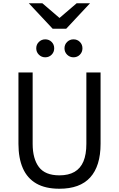

<svg xmlns="http://www.w3.org/2000/svg" viewBox="-20 -1144 729 1176"><path d="M344 12Q258 12 202.5 -20Q147 -52 120 -113.5Q93 -175 93 -263V-700H180V-263Q180 -172 218.2 -121Q256.5 -70 344 -70Q399.5 -70 436.2 -91.2Q473 -112.5 491 -155.2Q509 -198 509 -263V-700H596V-263Q596 -195 580 -143.5Q564 -92 532.5 -57.2Q501 -22.5 453.8 -5.2Q406.5 12 344 12ZM430 -793Q407.5 -793 391.2 -809Q375 -825 375 -848Q375 -871.5 391.2 -887.2Q407.5 -903 430 -903Q453.5 -903 469.2 -887.2Q485 -871.5 485 -848Q485 -825 469.2 -809Q453.5 -793 430 -793ZM257 -793Q234.5 -793 218.2 -809Q202 -825 202 -848Q202 -871.5 218.2 -887.2Q234.5 -903 257 -903Q280.5 -903 296.2 -887.2Q312 -871.5 312 -848Q312 -825 296.2 -809Q280.5 -793 257 -793ZM302.5 -968 156.5 -1124H239.5L344.5 -1034L449.5 -1124H531.5L385.5 -968Z"/></svg>

Font: Overpass
Style: Regular
Weight: 400
Designer: Delve Withrington, Dave Bailey, Thomas Jockin
Foundry: Delve Fonts LLC
Version: Version 4.000